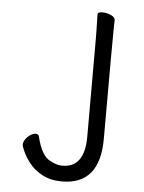

<svg xmlns="http://www.w3.org/2000/svg" viewBox="-52 -747 604 806"><g transform="rotate(5 250.0 -344.0)"><path d="M239 17Q191 17 156.5 -1.5Q122 -20 102 -45.5Q82 -71 72 -93.5Q62 -116 62 -122Q62 -134 70 -145.5Q78 -157 90 -165Q102 -173 112 -173Q125 -173 127 -161Q146 -82 184 -64Q211 -49 235 -49Q329 -49 329 -180V-589Q329 -623 327 -695Q327 -705 349 -705Q365 -705 383 -697Q401 -689 401 -677Q401 -665 400 -639.5Q399 -614 399 -177Q399 17 239 17Z"/></g></svg>

Font: Moon Stars Kai T HW
Style: Regular
Weight: 400
Designer: GuiWonder
Version: Version 1.101